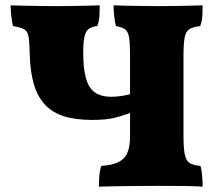

<svg xmlns="http://www.w3.org/2000/svg" viewBox="-20 -699 812 722"><path d="M352 3Q352 -16 353.5 -37.5Q355 -59 361 -75Q403 -78 426.5 -90Q450 -102 459.5 -125.5Q469 -149 469 -187V-491Q469 -536 465.5 -558Q462 -580 450.5 -588.5Q439 -597 416 -601Q412 -616 409.5 -638Q407 -660 407 -679Q422 -678 453 -677.5Q484 -677 518 -676.5Q552 -676 575 -676Q598 -676 629.5 -676.5Q661 -677 692 -677.5Q723 -678 742 -679Q742 -659 741 -640Q740 -621 733 -601Q706 -598 692.5 -589.5Q679 -581 674.5 -558.5Q670 -536 670 -491V-187Q670 -141 675 -117.5Q680 -94 694 -85.5Q708 -77 734 -75Q738 -62 740 -39.5Q742 -17 742 3Q720 1 678.5 0.5Q637 0 572 0Q528 0 484.5 0.5Q441 1 406 1.5Q371 2 352 3ZM327 -248Q265 -248 221.5 -261.5Q178 -275 150 -304.5Q122 -334 108 -380Q94 -426 92 -491Q91 -539 87.5 -560Q84 -581 71.5 -588.5Q59 -596 29 -601Q25 -616 22.5 -638Q20 -660 20 -679Q36 -678 69.5 -677.5Q103 -677 138.5 -676.5Q174 -676 197 -676Q220 -676 250 -676.5Q280 -677 308.5 -677.5Q337 -678 355 -679Q355 -659 354 -640Q353 -621 346 -601Q326 -599 314.5 -591Q303 -583 298 -562.5Q293 -542 293 -501Q293 -440 303.5 -403.5Q314 -367 337.5 -351Q361 -335 399 -335Q416 -335 436 -338Q456 -341 469 -345V-274Q443 -264 411 -256Q379 -248 327 -248Z"/></svg>

Font: Vollkorn Black
Style: Regular
Weight: 900
Designer: Friedrich Althausen
Foundry: Friedrich Althausen
Version: Version 5.000